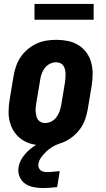

<svg xmlns="http://www.w3.org/2000/svg" viewBox="-20 -730 540 974"><path d="M207 8Q207 8 207 8Q207 8 207 8Q177 8 148 2Q119 -4 95.5 -19Q72 -34 55.5 -56.5Q39 -79 31 -107Q23 -135 23.5 -164.5Q24 -194 29 -225L49 -345Q53 -369 61.5 -394Q70 -419 85 -441Q100 -463 121 -480.5Q142 -498 166 -509Q190 -520 215.5 -524Q241 -528 266 -528Q266 -528 266 -528Q266 -528 266 -528Q296 -528 325 -522Q354 -516 378 -501Q402 -486 418.5 -463.5Q435 -441 442.5 -413Q450 -385 450 -355.5Q450 -326 445 -295L425 -175Q421 -151 412.5 -126Q404 -101 388.5 -79Q373 -57 352 -39.5Q331 -22 307 -11Q283 0 257.5 4Q232 8 207 8ZM209 -106Q225 -106 240 -113.5Q255 -121 265.5 -134.5Q276 -148 281.5 -163.5Q287 -179 290 -194L310 -314Q311 -325 312 -336Q313 -347 312.5 -357.5Q312 -368 309.5 -378.5Q307 -389 301 -397.5Q295 -406 285 -410Q275 -414 264 -414Q249 -414 233.5 -406.5Q218 -399 207.5 -385.5Q197 -372 191.5 -356.5Q186 -341 184 -326L164 -206Q162 -195 161 -184Q160 -173 161 -162.5Q162 -152 164.5 -141.5Q167 -131 173 -122.5Q179 -114 188.5 -110Q198 -106 209 -106ZM200 224Q175 224 151 219.5Q127 215 108 202Q89 189 79.5 166.5Q70 144 74 119Q77 99 87.5 80Q98 61 113 45Q128 29 145.5 16.5Q163 4 183 -6L187 -8H279L278 0Q260 6 244 16Q228 26 214.5 39Q201 52 189.5 67.5Q178 83 175 101Q173 110 176 119Q179 128 185.5 133.5Q192 139 201 141Q210 143 220 143Q236 143 252 141Q268 139 283 138L270 219Q252 221 234.5 222.5Q217 224 200 224ZM155 -630V-710H455V-630Z"/></svg>

Font: Iosevka SS04 Heavy
Style: Italic
Weight: 900
Italic angle: -9°
Monospace: yes
Designer: Belleve Invis
Foundry: Belleve Invis
Version: Version 19.0.0; ttfautohint (v1.8.4)